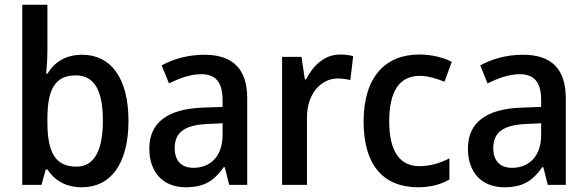

<svg xmlns="http://www.w3.org/2000/svg" viewBox="-20 -780 2479 810"><path d="M180 -569V-760H74V0H155L173 -65H180C210 -20 255 10 326 10C446 10 522 -88 522 -270C522 -453 446 -549 327 -549C256 -549 209 -517 180 -469H175C177 -496 180 -533 180 -569ZM300 -462C378 -462 414 -398 414 -272C414 -143 377 -77 302 -77C211 -77 180 -141 180 -265V-278C180 -397 208 -462 300 -462Z M842 -549C773 -549 710 -531 662 -504L693 -428C737 -450 783 -467 829 -467C887 -467 919 -436 919 -358V-329L837 -326C686 -321 610 -262 610 -153C610 -51 670 10 763 10C842 10 883 -17 924 -75H928L947 0H1023V-364C1023 -488 964 -549 842 -549ZM857 -257 919 -260V-211C919 -120 867 -72 796 -72C749 -72 717 -98 717 -155C717 -218 754 -253 857 -257Z M1414 -550C1350 -550 1301 -504 1271 -445H1266L1252 -540H1170V0H1275V-282C1274 -385 1335 -449 1405 -449C1424 -449 1443 -446 1458 -442L1470 -543C1454 -548 1432 -550 1414 -550Z M1743 10C1797 10 1841 -2 1876 -23V-112C1839 -93 1797 -79 1749 -79C1666 -79 1622 -143 1622 -268C1622 -395 1665 -460 1751 -460C1784 -460 1822 -449 1855 -435L1886 -519C1852 -537 1802 -550 1749 -550C1607 -550 1514 -457 1514 -267C1514 -77 1603 10 1743 10Z M2186 -549C2117 -549 2054 -531 2006 -504L2037 -428C2081 -450 2127 -467 2173 -467C2231 -467 2263 -436 2263 -358V-329L2181 -326C2030 -321 1954 -262 1954 -153C1954 -51 2014 10 2107 10C2186 10 2227 -17 2268 -75H2272L2291 0H2367V-364C2367 -488 2308 -549 2186 -549ZM2201 -257 2263 -260V-211C2263 -120 2211 -72 2140 -72C2093 -72 2061 -98 2061 -155C2061 -218 2098 -253 2201 -257Z"/></svg>

Font: Noto Sans Bengali SemiCondensed Medium
Style: Regular
Weight: 500
Width: 4
Designer: Joana Ranito - Universal Thirst; Jelle Bosma - Monotype Design Team
Foundry: Universal Thirst ehf.
Version: Version 3.000